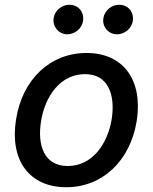

<svg xmlns="http://www.w3.org/2000/svg" viewBox="-20 -775 642 806"><path d="M258.2 11C409.4 11 526.3 -99.1 553.6 -265.6C581.3 -437.9 498.6 -552.6 343 -552.6C191.1 -552.6 74.2 -442.5 47.6 -274.9C19.5 -103.7 101.9 11 258.2 11ZM152.3 -266C169.4 -372.9 234.4 -463.8 337 -463.8C434.3 -463.8 464.8 -377.5 448.9 -274.9C431.1 -168 366.1 -78.1 264.2 -78.1C166.2 -78.1 135.7 -163.7 152.3 -266ZM205.3 -699.6C199.6 -663.4 226.6 -631 262.4 -631C295.8 -631 323.9 -656.6 328.5 -686.1C334.5 -724.8 309.3 -755 270.6 -755C240.4 -755 209.9 -731.5 205.3 -699.6ZM414.1 -699.6C407.7 -662.3 435.4 -631 471.2 -631C504.6 -631 532.7 -656.6 537.3 -686.1C543.3 -724.8 518.1 -755 479.4 -755C449.2 -755 419.4 -731.5 414.1 -699.6Z"/></svg>

Font: Magic Ui Pro Medium
Style: Italic
Weight: 500
Italic angle: -9.39999°
Designer: Stefan Endress, Andreas Faust
Version: Version 1.000;FEAKit 1.0